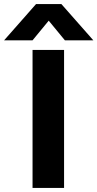

<svg xmlns="http://www.w3.org/2000/svg" viewBox="-84 -918 476 938"><path d="M75 0V-674H229V0ZM216 -898H92L-64 -721H75L154 -817L233 -721H372Z"/></svg>

Font: Hind Variable Light
Style: Regular
Weight: 300
Designer: Manushi Parikh, Satya Rajpurohit
Foundry: Indian Type Foundry
Version: Version 3.000